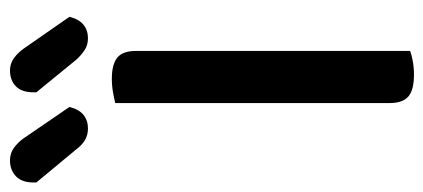

<svg xmlns="http://www.w3.org/2000/svg" viewBox="-338 -606 869 394"><g transform="rotate(-90 97.0 -408.5)"><path d="M190 -2Q183 1 169.5 3.5Q156 6 141 6Q110 6 96.5 -5.5Q83 -17 83 -44V-607Q91 -609 104.5 -611.5Q118 -614 133 -614Q162 -614 176 -603Q190 -592 190 -564ZM-80 -769V-774Q-80 -799 -67 -811Q-54 -823 -35 -823Q-20 -823 -9 -815Q2 -807 10 -796L75 -701Q70 -681 58.5 -672Q47 -663 31 -663Q17 -663 6.5 -669.5Q-4 -676 -12 -687ZM105 -769V-774Q105 -799 117.5 -811Q130 -823 150 -823Q164 -823 175 -815Q186 -807 194 -796L260 -701Q255 -681 243.5 -672Q232 -663 216 -663Q202 -663 191.5 -670Q181 -677 172 -687Z"/></g></svg>

Font: Baloo Paaji 2 Medium
Style: Regular
Weight: 500
Designer: Shuchita Grover, Noopur Datye and Ek Type
Foundry: Ek Type
Version: Version 1.640;hotconv 1.0.111;makeotfexe 2.5.65597; ttfautoh